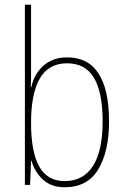

<svg xmlns="http://www.w3.org/2000/svg" viewBox="-20 -780 540 810"><path d="M253 10Q197 10 162.5 -21Q128 -52 113 -101H111L107 0H85V-760H111V-503Q111 -483 111 -457Q111 -431 110 -412H112Q124 -468 163.5 -503Q203 -538 263 -538Q352 -538 396 -469.5Q440 -401 440 -268Q440 -141 394.5 -65.5Q349 10 253 10ZM253 -16Q331 -16 372 -79.5Q413 -143 413 -268Q413 -390 376.5 -451.5Q340 -513 263 -513Q185 -513 148 -449Q111 -385 111 -262Q111 -139 145.5 -77.5Q180 -16 253 -16Z"/></svg>

Font: Noto Sans Mono ExtraCondensed Thin
Style: Regular
Weight: 100
Width: 2
Designer: Monotype Design Team
Foundry: Monotype Imaging Inc.
Version: Version 2.014; ttfautohint (v1.8.4.7-5d5b)